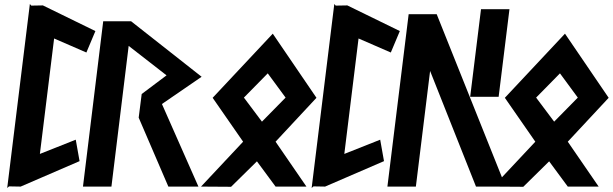

<svg xmlns="http://www.w3.org/2000/svg" viewBox="-20 -931 3057 958"><path d="M25 -1 83 0 377 -127 358 -234 179 -163 250 -739 411 -669 456 -776 194 -904 136 -903 129 -911 16 7Z M788 -412 986 -548 634 -825H495L394 0H536L622 -702L811 -555L687 -462L672 -344L820 0H970Z M1405 -444 1287 -324 1197 -444 1316 -565ZM1041 -443 1193 -224 983 0 1133 1 1262 -126 1355 0H1509L1355 -224L1559 -443L1341 -763Z M1544 -1 1602 0 1896 -127 1877 -234 1698 -163 1769 -739 1930 -669 1975 -776 1713 -904 1655 -903 1648 -911 1535 7Z M2019 -860 1913 0H2055L2126 -577L2355 0H2503L2159 -860Z M2468 -448 2522 -885H2380L2326 -448Z M2863 -444 2745 -324 2655 -444 2774 -565ZM2499 -443 2651 -224 2441 0 2591 1 2720 -126 2813 0H2967L2813 -224L3017 -443L2799 -763Z"/></svg>

Font: Ny Stormning
Style: HfKr
Weight: 700
Designer: Robert Jablonski, Mew Too
Foundry: Cannot Into Space Fonts
Version: Version 0.90